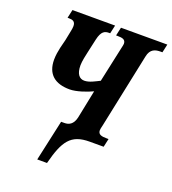

<svg xmlns="http://www.w3.org/2000/svg" viewBox="-162 -834 1040 1164"><g transform="rotate(20 358.0 -252.0)"><path d="M213 210H276C315 58 354 0 475 0H565L577 -54H566C533 -54 509 -58 509 -86C509 -92 511 -103 515 -118L616 -600C626 -653 660 -660 693 -660H704L716 -714H417L405 -660H416C445 -660 467 -656 467 -628C467 -622 464 -611 461 -597L412 -370C383 -356 350 -336 317 -336C286 -336 264 -360 264 -416C264 -442 274 -487 278 -504L298 -594C311 -652 333 -660 360 -660H367L379 -714H104L92 -660H100C124 -660 143 -655 143 -624C143 -616 141 -601 139 -593L126 -528C122 -509 102 -448 102 -394C102 -300 157 -256 252 -256C295 -256 358 -278 396 -296L359 -114C348 -65 319 -54 292 -54H271Z"/></g></svg>

Font: Noto Serif Condensed Extra
Style: Italic
Weight: 800
Width: 3
Italic angle: -12°
Designer: Monotype Design Team
Foundry: Monotype Imaging Inc.
Version: Version 1.901